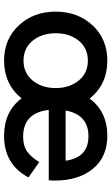

<svg xmlns="http://www.w3.org/2000/svg" viewBox="183 -734 560 967"><g transform="rotate(90 463.5 -250.0)"><path d="M889 -246Q889 -225 887 -215H533Q548 -86 668 -86Q710 -86 738 -103Q766 -120 796 -167L873 -113Q808 10 664 10Q541 10 475 -78Q403 10 285 10Q176 10 107 -64.5Q38 -139 38 -250Q38 -361 107 -435.5Q176 -510 285 -510Q405 -510 476 -421Q542 -510 664 -510Q770 -510 829.5 -437.5Q889 -365 889 -246ZM666 -415Q557 -415 536 -300H789Q773 -415 666 -415ZM184.5 -134Q222 -88 285 -88Q348 -88 385.5 -134.5Q423 -181 423 -250Q423 -319 385.5 -365.5Q348 -412 285 -412Q222 -412 184.5 -366Q147 -320 147 -250Q147 -180 184.5 -134Z"/></g></svg>

Font: Orkney Medium
Style: Regular
Weight: 500
Designer: Samuel Oakes and Alfredo Marco Pradil
Foundry: Alfredo Marco Pradil
Version: 1.0; ttfautohint (v1.5)